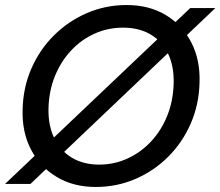

<svg xmlns="http://www.w3.org/2000/svg" viewBox="-31 -732 877 764"><path d="M-11 0 726 -700H826L90 0ZM350 12Q261 12 194.5 -28Q128 -68 92 -137.5Q56 -207 59 -297Q61 -384 94 -459.5Q127 -535 184 -591.5Q241 -648 315 -680Q389 -712 473 -712Q562 -712 628 -672.5Q694 -633 730 -563.5Q766 -494 763 -404Q761 -316 728 -240.5Q695 -165 638.5 -108.5Q582 -52 508 -20Q434 12 350 12ZM363 -77Q424 -77 477 -101.5Q530 -126 570.5 -169.5Q611 -213 634.5 -271.5Q658 -330 660 -399Q662 -468 638 -518Q614 -568 568 -595Q522 -622 459 -622Q398 -622 345 -598Q292 -574 251.5 -530.5Q211 -487 187.5 -429Q164 -371 162 -303Q160 -234 184.5 -183Q209 -132 255 -104.5Q301 -77 363 -77Z"/></svg>

Font: DM Sans 18pt Medium
Style: Italic
Weight: 500
Italic angle: -10°
Designer: Colophon Foundry, Jonny Pinhorn
Foundry: Colophon Foundry
Version: Version 4.004;gftools[0.9.30]